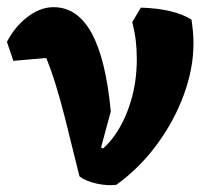

<svg xmlns="http://www.w3.org/2000/svg" viewBox="-30 -516 595 549"><path d="M302.5 12.5Q277.2 15.8 246.1 8.9Q215 2 197.2 -11.8L155.8 -178.8Q143 -229.2 129.6 -272.8Q116.2 -316.2 102.2 -350.2L8.2 -342L-10.2 -396.2Q12.5 -440.2 49.1 -467.9Q85.8 -495.5 123 -495.5Q191.2 -495.5 231.9 -421.6Q272.5 -347.8 286.8 -197.5L247.8 -52.8L226.5 -65.8Q266.5 -85.2 296.6 -127.1Q326.8 -169 344 -226.1Q361.2 -283.2 361.2 -347Q361.2 -374.8 358.2 -399.9Q355.2 -425 348.2 -453L372.8 -494.2Q467.8 -491.2 517.5 -460Q520.2 -441.8 521.8 -425Q523.2 -408.2 523.2 -392Q523.2 -320.2 495.6 -245Q468 -169.8 418.4 -102.5Q368.8 -35.2 302.5 12.5ZM226 -29.2 207 -64.2 236.2 -107 295 -74.8Z"/></svg>

Font: Eczar
Style: Regular
Weight: 400
Designer: Vaibhav Singh
Foundry: Rosetta Type Foundry
Version: Version 2.000